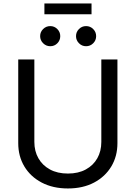

<svg xmlns="http://www.w3.org/2000/svg" viewBox="-20 -1068 777 1100"><path d="M369.1 11.7Q283.2 11.7 219 -22Q154.8 -55.7 119.6 -114.3Q84.5 -172.9 84.5 -247.6V-727.5H176.8V-254.9Q176.8 -202.1 200 -161.4Q223.1 -120.6 266.1 -97.2Q309.1 -73.7 369.1 -73.7Q428.7 -73.7 471.7 -97.2Q514.6 -120.6 537.6 -161.4Q560.5 -202.1 560.5 -254.9V-727.5H652.8V-247.6Q652.8 -172.9 617.7 -114.3Q582.5 -55.7 518.8 -22Q455.1 11.7 369.1 11.7ZM473.1 -803.2Q449.2 -803.2 432.4 -820.3Q415.5 -837.4 415.5 -860.8Q415.5 -884.8 432.4 -901.6Q449.2 -918.5 473.1 -918.5Q497.1 -918.5 513.9 -901.6Q530.8 -884.8 530.8 -860.8Q530.8 -836.9 513.9 -820.1Q497.1 -803.2 473.1 -803.2ZM268.1 -803.2Q244.1 -803.2 227.1 -820.3Q210 -837.4 210 -860.8Q210 -884.8 227.1 -901.6Q244.1 -918.5 268.1 -918.5Q291.5 -918.5 308.3 -901.6Q325.2 -884.8 325.2 -860.8Q325.2 -836.9 308.6 -820.1Q292 -803.2 268.1 -803.2ZM504.4 -1048.3V-986.3H234.4V-1048.3Z"/></svg>

Font: Inter 17pt
Style: Regular
Weight: 400
Version: Version 4.001;git-66647c0bb